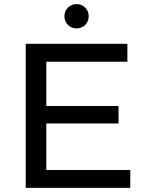

<svg xmlns="http://www.w3.org/2000/svg" viewBox="-20 -913 710 933"><path d="M105 0V-700H599V-613H205V-87H613V0ZM196 -313V-398H556V-313ZM352 -775Q327 -775 310 -792Q293 -809 293 -834Q293 -859 310 -876Q327 -893 352 -893Q377 -893 394 -876Q411 -859 411 -834Q411 -809 394 -792Q377 -775 352 -775Z"/></svg>

Font: Montserrat Thin Medium
Style: Regular
Weight: 500
Version: Version 9.000